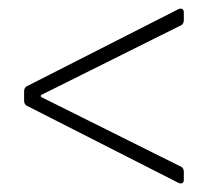

<svg xmlns="http://www.w3.org/2000/svg" viewBox="-20 -493 483 446"><path d="M407 -75V-94C407 -99 405 -104 400 -106L77 -267C74 -268 74 -272 77 -273L400 -434C405 -436 407 -441 407 -446V-465C407 -470 404 -473 400 -473C399 -473 397 -473 395 -472L43 -293C38 -291 36 -286 36 -281V-259C36 -254 38 -249 43 -247L395 -68C402 -65 407 -68 407 -75Z"/></svg>

Font: Barlow Condensed ExtraLight
Style: Regular
Weight: 275
Width: 3
Designer: Jeremy Tribby
Foundry: Tribby Type
Version: Version 1.422;hotconv 1.0.109;makeotfexe 2.5.65596